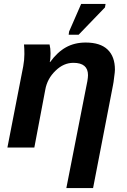

<svg xmlns="http://www.w3.org/2000/svg" viewBox="-20 -756 651 984"><path d="M569 -399Q569 -393 568 -383.5Q567 -374 565 -360Q562 -332 559 -319L457 208H320L418 -291Q431 -349 431 -371Q431 -434 356 -434Q306 -434 265 -394Q222 -353 212 -296L156 0H18L99 -416Q105 -449 105 -479Q105 -493 104.5 -505.5Q104 -518 103 -528H234Q239 -508 239 -483Q239 -453 235 -438H237Q274 -489 318 -513.5Q362 -538 419 -538Q494 -538 531.5 -502Q569 -466 569 -399ZM332 -578 334 -594 396 -736H521L518 -718L383 -578Z"/></svg>

Font: Libra Sans Modern
Style: Bold Italic
Weight: 700
Italic angle: -12°
Foundry: Stefan Peev, Context Ltd
Version: Version 1.000